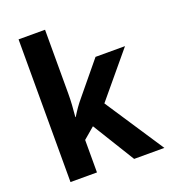

<svg xmlns="http://www.w3.org/2000/svg" viewBox="-138 -861 849 961"><g transform="rotate(-20 286.0 -380.0)"><path d="M213 -422Q213 -389 211 -359Q209 -329 206 -297H208Q222 -320 235 -338.5Q248 -357 264 -376L404 -546H561L366 -312L572 0H411L273 -224L213 -173V0H72V-760H213Z"/></g></svg>

Font: Noto Sans Gujarati SemiCondensed
Style: Bold
Weight: 700
Width: 4
Designer: Jelle Bosma - Monotype Design Team, Universal Thirst
Foundry: Monotype Imaging Inc.
Version: Version 2.106; ttfautohint (v1.8.4.7-5d5b)